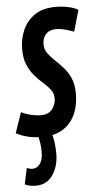

<svg xmlns="http://www.w3.org/2000/svg" viewBox="-80 -585 429 839"><g transform="rotate(-5 135.0 -165.5)"><path d="M-25 -16 6 -106Q25 -96 48.5 -90.5Q72 -85 93 -85Q125 -85 141.5 -106Q158 -127 158 -153Q158 -175 145.5 -191.5Q133 -208 114.5 -224Q96 -240 78 -260.5Q60 -281 47.5 -309.5Q35 -338 35 -380Q35 -424 52 -463Q69 -502 104.5 -526.5Q140 -551 196 -551Q227 -551 253.5 -545Q280 -539 295 -529L268 -436Q250 -443 229.5 -448.5Q209 -454 190 -454Q161 -454 145.5 -437Q130 -420 130 -393Q130 -370 142.5 -353Q155 -336 173 -319Q191 -302 209.5 -281.5Q228 -261 240 -233.5Q252 -206 252 -167Q252 -84 209.5 -37Q167 10 91 10Q53 10 25.5 3Q-2 -4 -25 -16ZM-5 210 10 139Q23 145 35 145Q55 145 68 127Q81 109 81 74Q81 53 78 35Q75 17 70 -4H131Q138 16 141 40Q144 64 144 88Q144 143 117.5 181.5Q91 220 43 220Q16 220 -5 210Z"/></g></svg>

Font: Georama ExtraCondensed SemiBold
Style: Italic
Weight: 600
Width: 2
Italic angle: -9°
Designer: Jean-Baptiste Levee
Foundry: Production Type
Version: Version 1.000